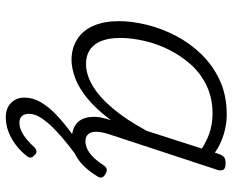

<svg xmlns="http://www.w3.org/2000/svg" viewBox="-90 -469 803 663"><g transform="rotate(90 311.5 -137.5)"><path d="M187 17Q146 17 115 -3Q84 -23 68.5 -60Q53 -97 53 -146Q53 -191 65.5 -242.5Q78 -294 103.5 -343Q129 -392 168 -432Q207 -472 258.5 -495.5Q310 -519 376 -519Q409 -519 444 -508.5Q479 -498 507 -478L513 -495Q518 -507 524.5 -511Q531 -515 543 -515Q562 -515 566 -507.5Q570 -500 567 -488L443 -111Q435 -85 435 -67.5Q435 -50 443.5 -40.5Q452 -31 468 -31Q484 -31 499.5 -40Q515 -49 528 -63.5Q541 -78 551 -94Q555 -101 562.5 -104Q570 -107 581 -100Q592 -94 593 -86.5Q594 -79 588 -71Q577 -52 559 -31.5Q541 -11 516.5 2.5Q492 16 460 16Q438 16 422 9Q406 2 397 -10.5Q388 -23 385 -41Q382 -59 385 -81Q387 -91 389.5 -100.5Q392 -110 395 -119Q357 -68 319.5 -37.5Q282 -7 248 5Q214 17 187 17ZM111 -151Q111 -115 120.5 -88.5Q130 -62 150.5 -47.5Q171 -33 201 -33Q237 -33 275.5 -55.5Q314 -78 353.5 -124.5Q393 -171 432 -243L493 -433Q458 -455 429 -462.5Q400 -470 372 -470Q319 -470 276 -449.5Q233 -429 202 -394Q171 -359 150.5 -317Q130 -275 120.5 -231.5Q111 -188 111 -151ZM385 244Q354 244 335.5 226Q317 208 317 180Q317 151 332.5 124Q348 97 374 72Q400 47 432 23Q464 -1 497 -24L541 -22V-17Q513 3 483.5 26Q454 49 429 73Q404 97 388.5 120Q373 143 373 164Q373 179 380.5 188Q388 197 404 197Q424 197 445 183.5Q466 170 489 145Q495 139 502 138Q509 137 516 145Q523 151 524 157.5Q525 164 519 171Q503 192 481.5 208.5Q460 225 435.5 234.5Q411 244 385 244Z"/></g></svg>

Font: Playwrite CO ExtraLight
Style: Regular
Weight: 250
Version: Version 1.002